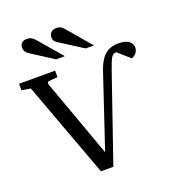

<svg xmlns="http://www.w3.org/2000/svg" viewBox="-162 -1049 1105 1196"><g transform="rotate(-20 390.5 -451.0)"><path d="M302 16H384L580 -553C585 -568 590 -581 595 -593C604 -616 615 -649 644 -649L724 -579C746 -588 767 -607 767 -638C767 -644 765 -650 762 -657C750 -685 717 -696 674 -696C582 -696 548 -629 525 -559L367 -87L180 -605C177 -612 183 -623 189 -623L248 -628V-671H9V-628L68 -618ZM104 -872C104 -852 115 -841 127 -832L278 -735H336L203 -890C188 -905 178 -917 148 -917C119 -917 103 -900 103 -872ZM297 -872C297 -852 309 -841 322 -833L474 -736H529L397 -891C383 -905 374 -918 345 -918C316 -918 297 -901 297 -873Z"/></g></svg>

Font: Veleka
Style: Regular
Weight: 400
Designer: Stefan Peev, Context Ltd, 2016; SIL International, 1997-2014.
Foundry: Stefan Peev, Context Ltd, 2016
Version: Version 1.000